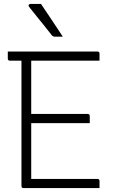

<svg xmlns="http://www.w3.org/2000/svg" viewBox="-20 -964 590 984"><path d="M101 0Q90 0 90 -11V-653H31Q20 -653 20 -664V-700H479Q490 -700 490 -689V-653H140V-380H429Q440 -380 440 -369V-333H140V-47H479Q490 -47 490 -36V0ZM190 -944Q221 -897 247 -859Q273 -821 302 -776H262Q251 -776 245 -784Q218 -819 201 -839.5Q184 -860 168.5 -879.5Q153 -899 129 -929Q125 -934 127.5 -939Q130 -944 136 -944Z"/></svg>

Font: Recursive Sn Lnr St Lt
Style: Regular
Weight: 300
Version: Version 1.079;hotconv 1.0.112;makeotfexe 2.5.65598; ttfautoh